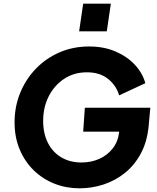

<svg xmlns="http://www.w3.org/2000/svg" viewBox="-20 -1009 849 1041"><path d="M411 12Q339 12 275.5 -13Q212 -38 163.5 -85Q115 -132 87 -198Q59 -264 59 -346Q59 -431 89.5 -505.5Q120 -580 174.5 -636.5Q229 -693 302.5 -725Q376 -757 463 -757Q543 -757 606 -730Q669 -703 711 -658Q753 -613 768 -558L626 -492Q610 -546 565.5 -581.5Q521 -617 451 -617Q382 -617 328.5 -582Q275 -547 244.5 -487.5Q214 -428 214 -353Q214 -285 240 -234Q266 -183 313 -155.5Q360 -128 422 -128Q474 -128 518 -147.5Q562 -167 591 -204Q620 -241 626 -293V-295H431L440 -425H795L786 -326Q778 -241 744 -177.5Q710 -114 658 -72Q606 -30 542.5 -9Q479 12 411 12ZM409 -839 431 -989H581L559 -839Z"/></svg>

Font: Plus Jakarta Sans ExtraBold
Style: Italic
Weight: 800
Italic angle: -8°
Designer: Gumpita Rahayu
Foundry: Tokotype
Version: Version 2.071; ttfautohint (v1.8.4.7-5d5b);gftools[0.9.29]